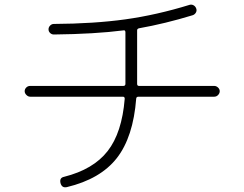

<svg xmlns="http://www.w3.org/2000/svg" viewBox="-20 -764 1040 817"><path d="M108.4 -352.5Q99.6 -352.5 92.3 -359.9Q85 -367.2 85 -376Q85 -384.8 91.8 -391.6Q98.6 -398.4 108.4 -398.4H504.9Q513.7 -398.4 513.7 -407.2V-426.8V-627Q513.7 -630.9 511.7 -633.3Q509.8 -635.7 505.9 -634.8Q383.8 -619.1 209 -617.2Q200.2 -617.2 193.4 -623.5Q186.5 -629.9 186.5 -639.2Q186.5 -648.4 193.4 -655.3Q200.2 -662.1 209 -662.1Q379.9 -663.1 513.2 -681.6Q646.5 -700.2 786.1 -743.2Q794.9 -746.1 803.2 -741.7Q811.5 -737.3 814.9 -728Q818.4 -718.8 813.5 -710.4Q808.6 -702.1 799.8 -699.2Q681.6 -663.1 571.3 -643.6Q563.5 -641.6 563.5 -634.8V-426.8V-407.2Q563.5 -398.4 571.3 -398.4H891.6Q900.4 -398.4 907.7 -391.6Q915 -384.8 915 -376Q915 -367.2 908.2 -359.9Q901.4 -352.5 891.6 -352.5H569.3Q560.5 -352.5 559.6 -344.7Q546.9 -180.7 477.1 -91.3Q407.2 -2 264.6 32.2Q243.2 37.1 237.3 14.6Q232.4 -7.8 252.9 -11.7Q377 -43 438 -121.1Q499 -199.2 510.7 -343.8Q510.7 -352.5 502.9 -352.5Z"/></svg>

Font: Rounded Mgen+ 1mn light
Style: Regular
Weight: 200
Designer: [Source Han Sans]
Ryoko NISHIZUKA  (kana & ideographs); Paul D. Hunt (Latin, Greek & Cyrillic); Wenlong ZHANG  (bopomofo
Version: Version 1.059.20150602